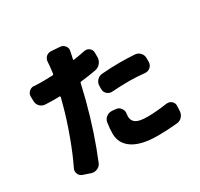

<svg xmlns="http://www.w3.org/2000/svg" viewBox="-174 -1032 1348 1294"><g transform="rotate(-30 500.0 -385.0)"><path d="M586.9 -369.1Q585 -369.1 582 -369.1Q562.5 -369.1 546.9 -382.8Q530.3 -397.5 530.3 -420.9V-445.3Q530.3 -469.7 546.9 -487.8Q563.5 -505.9 587.9 -507.8Q663.1 -513.7 725.6 -513.7Q783.2 -513.7 843.8 -509.8Q868.2 -507.8 884.3 -489.7Q900.4 -471.7 899.4 -447.3V-418.9Q898.4 -395.5 880.9 -379.9Q866.2 -367.2 846.7 -367.2Q843.8 -367.2 840.8 -367.2Q776.4 -374 725.6 -374Q649.4 -374 586.9 -369.1ZM559.6 -700.2Q565.4 -701.2 570.3 -701.2Q585.9 -701.2 598.6 -691.4Q616.2 -677.7 616.2 -655.3V-621.1Q616.2 -595.7 600.1 -575.7Q584 -555.7 559.6 -550.8Q500 -540 439.5 -533.2Q431.6 -532.2 430.7 -524.4Q407.2 -426.8 402.3 -407.2Q344.7 -187.5 266.6 1Q257.8 23.4 235.4 33.2Q222.7 39.1 210 39.1Q199.2 39.1 189.5 36.1L131.8 16.6Q110.4 8.8 102.5 -11.7Q98.6 -21.5 98.6 -30.3Q98.6 -42 104.5 -52.7Q143.6 -131.8 185.1 -244.6Q226.6 -357.4 251 -449.2Q267.6 -511.7 267.6 -511.7Q267.6 -514.6 266.1 -516.6Q264.6 -518.6 261.7 -518.6Q247.1 -517.6 218.8 -517.6Q185.5 -517.6 153.3 -519.5Q128.9 -520.5 111.8 -537.6Q94.7 -554.7 94.7 -580.1L93.8 -613.3Q92.8 -635.7 109.4 -651.4Q125 -666 144.5 -666Q147.5 -666 149.4 -665Q182.6 -663.1 219.7 -663.1Q246.1 -663.1 292 -665Q298.8 -665 300.8 -671.9Q303.7 -690.4 304.7 -705.1Q308.6 -731.4 309.6 -758.8Q310.5 -781.2 326.2 -797.9Q341.8 -811.5 361.3 -811.5Q363.3 -811.5 365.2 -811.5L433.6 -806.6Q456.1 -804.7 469.7 -786.1Q479.5 -772.5 479.5 -757.8Q479.5 -752 477.5 -746.1Q475.6 -735.4 472.2 -719.2Q468.8 -703.1 467.8 -700.2L465.8 -690.4Q464.8 -687.5 466.8 -685.5Q468.8 -683.6 471.7 -684.6Q516.6 -691.4 559.6 -700.2ZM453.1 -206.1Q457 -230.5 476.6 -245.1Q494.1 -257.8 514.6 -257.8Q518.6 -257.8 521.5 -257.8L549.8 -254.9Q572.3 -252.9 585 -234.4Q596.7 -219.7 596.7 -201.2Q596.7 -197.3 595.7 -193.4Q593.8 -180.7 593.8 -170.9Q593.8 -137.7 619.1 -120.6Q644.5 -103.5 707 -103.5Q776.4 -103.5 862.3 -116.2Q866.2 -116.2 870.1 -116.2Q887.7 -116.2 901.4 -104.5Q918 -89.8 917 -67.4L915 -29.3Q914.1 -4.9 897.5 13.7Q880.9 32.2 855.5 34.2Q778.3 42 706.1 42Q578.1 42 512.2 -1.5Q446.3 -44.9 446.3 -122.1Q446.3 -159.2 453.1 -206.1Z"/></g></svg>

Font: Gen Jyuu Gothic Heavy
Style: Bold
Weight: 900
Designer: [Source Han Sans]
Ryoko NISHIZUKA  (kana & ideographs); Paul D. Hunt (Latin, Greek & Cyrillic); Wenlong ZHANG  (bopomofo
Version: Version 1.002.20150607